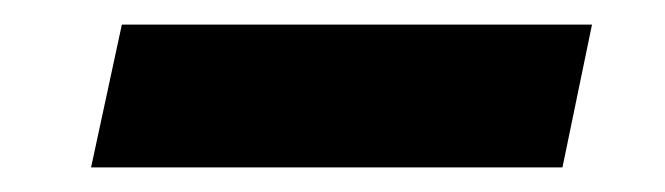

<svg xmlns="http://www.w3.org/2000/svg" viewBox="-20 -764 540 156"><path d="M79 -744H461L437 -628H54Z"/></svg>

Font: Roboto Serif 20pt ExtraBold
Style: Italic
Weight: 800
Italic angle: -10°
Version: Version 1.007